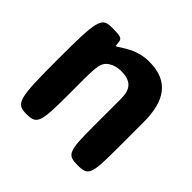

<svg xmlns="http://www.w3.org/2000/svg" viewBox="-136 -685 833 833"><g transform="rotate(45 280.0 -269.0)"><path d="M282 -423C341 -423 366 -397 366 -337V-169C366 -15 372 0 437 0C501 0 507 -15 507 -168V-336C507 -460 462 -538 340 -538C305 -538 276 -530 250 -518C185 -485 188 -470 186 -498C184 -525 178 -528 118 -528C57 -528 51 -504 51 -264C51 -24 57 0 122 0C186 0 192 -17 192 -187C192 -356 188 -385 227 -409C242 -418 260 -423 282 -423Z"/></g></svg>

Font: Asimov Print
Style: A
Weight: 500
Designer: Google
Version: Version 2.000980: 2014